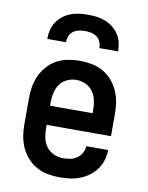

<svg xmlns="http://www.w3.org/2000/svg" viewBox="-84 -801 669 870"><g transform="rotate(10 250.0 -366.0)"><path d="M250 8Q223 8 196 3Q169 -2 145 -15Q121 -28 102.5 -48.5Q84 -69 72.5 -94Q61 -119 56.5 -146Q52 -173 52 -200V-320Q52 -347 56.5 -374Q61 -401 72.5 -426Q84 -451 102.5 -471.5Q121 -492 145 -505Q169 -518 196 -523Q223 -528 250 -528Q277 -528 304 -523Q331 -518 355 -505Q379 -492 397.5 -471.5Q416 -451 427.5 -426Q439 -401 443.5 -374Q448 -347 448 -320V-216H152V-200Q152 -178 156.5 -156Q161 -134 174 -116.5Q187 -99 207.5 -89.5Q228 -80 250 -80Q267 -80 283.5 -83Q300 -86 314 -95.5Q328 -105 336.5 -120Q345 -135 346 -152H446Q446 -128 439 -105Q432 -82 418 -62.5Q404 -43 384.5 -29Q365 -15 343 -6.5Q321 2 297 5Q273 8 250 8ZM348 -304V-320Q348 -342 343 -364Q338 -386 325.5 -403.5Q313 -421 292.5 -430.5Q272 -440 250 -440Q228 -440 207.5 -430.5Q187 -421 174.5 -403.5Q162 -386 157 -364Q152 -342 152 -320V-304ZM87 -600Q87 -620 91.5 -640Q96 -660 107.5 -677.5Q119 -695 135 -707.5Q151 -720 170 -727.5Q189 -735 209.5 -737.5Q230 -740 250 -740Q270 -740 290.5 -737.5Q311 -735 330 -727.5Q349 -720 365 -707.5Q381 -695 392.5 -677.5Q404 -660 408.5 -640Q413 -620 413 -600H327Q327 -614 321.5 -628Q316 -642 304.5 -650.5Q293 -659 278.5 -662Q264 -665 250 -665Q236 -665 221.5 -662Q207 -659 195.5 -650.5Q184 -642 178.5 -628Q173 -614 173 -600Z"/></g></svg>

Font: Iosevka Semibold
Style: Regular
Weight: 600
Monospace: yes
Designer: Belleve Invis
Foundry: Belleve Invis
Version: Version 33.2.3; ttfautohint (v1.8.4)